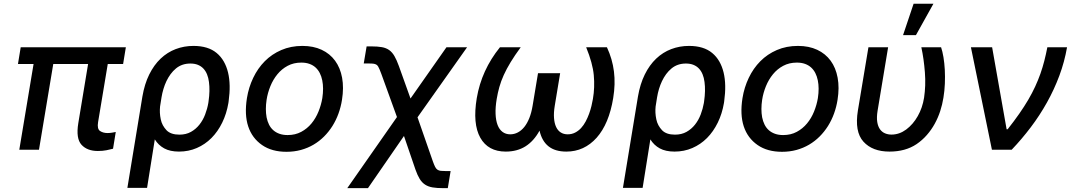

<svg xmlns="http://www.w3.org/2000/svg" viewBox="-20 -797 5710 1022"><path d="M75.6 -456.3 90.2 -545.5H649.9L635.3 -456.3H553.6L502.1 -147Q496.1 -110.8 512.4 -99.8Q528.8 -88.8 552.6 -88.8Q564.6 -88.8 576.5 -90.9Q588.4 -93 596.2 -94.5L581.7 -5.3Q566.8 -1.4 546.7 2.7Q526.6 6.7 500.7 6.7Q443.9 6.7 413.7 -26.6Q383.5 -60 396.7 -141L448.9 -456.3H263.5L187.5 0H82.7L158.7 -456.3Z M658 203.1 737.9 -282.7Q749.3 -349.8 774.3 -400.4Q799.4 -451 835 -484.9Q870.7 -518.8 915.3 -535.7Q959.9 -552.6 1009.9 -552.6Q1088.1 -552.6 1133.2 -514.9Q1155.9 -496.1 1171 -469.8Q1186.1 -443.5 1193.9 -411Q1201.7 -378.6 1202.4 -340.2Q1203.1 -301.8 1197.1 -258.5L1195.7 -248.6Q1186.1 -191.8 1162.8 -144.2Q1139.6 -96.6 1105.5 -62.3Q1071.4 -28.1 1027.5 -9.1Q983.7 9.9 932.9 9.9Q885.3 9.9 854.2 -7.1Q823.2 -24.1 804 -55L762.8 203.1ZM835.6 -162.3Q839.1 -144.9 846.9 -130.5Q854.8 -116.1 866.1 -104Q888.8 -80.3 935 -80.3Q970.2 -80.3 996.4 -95Q1022.7 -109.7 1041.5 -133.5Q1060.4 -157.3 1071.9 -187.5Q1083.5 -217.7 1088.8 -248.6L1090.2 -258.5Q1098.4 -315 1092.3 -360.4Q1089.5 -383.2 1082 -401.3Q1074.6 -419.4 1062.5 -432.2Q1050.4 -445 1033.2 -451.9Q1016 -458.8 993.3 -458.8Q948.2 -458.8 916.5 -432.5Q900.6 -419.4 888 -402.2Q875.4 -384.9 865.9 -365.1Q856.5 -345.2 850 -323.3Q843.4 -301.5 839.8 -279.1L832 -230.1Q830.3 -213.1 831.1 -196.4Q832 -179.7 835.6 -162.3Z M1294.4 -274.9Q1303.6 -332 1327.8 -382.6Q1351.9 -433.2 1389.4 -471.1Q1426.8 -508.9 1477.5 -530.7Q1528.1 -552.6 1589.8 -552.6Q1648.1 -552.6 1692.1 -532Q1736.2 -511.4 1763.7 -473.7Q1791.2 -436.1 1801 -383.2Q1810.7 -330.3 1800.4 -265.6Q1794.4 -227.6 1781.6 -192.3Q1768.8 -157 1749.5 -126.2Q1730.1 -95.5 1704.9 -70.3Q1679.7 -45.1 1649 -27Q1618.3 -8.9 1582 1.1Q1545.8 11 1505 11Q1426.8 11 1375 -24.9Q1321.7 -61.8 1301.1 -124.5Q1280.5 -187.1 1294.4 -274.9ZM1399.1 -172.2Q1403.4 -150.9 1412.1 -133.5Q1420.8 -116.1 1434.7 -103.9Q1448.5 -91.6 1467.5 -84.9Q1486.5 -78.1 1511 -78.1Q1551.8 -78.1 1583.5 -95.2Q1615.1 -112.2 1638 -139.9Q1660.9 -167.6 1675.2 -202.9Q1689.6 -238.3 1695.7 -274.9Q1703.8 -328.1 1695.3 -369.3Q1691.1 -390.6 1682.2 -408Q1673.3 -425.4 1659.6 -437.9Q1646 -450.3 1627.1 -457Q1608.3 -463.8 1583.8 -463.8Q1543 -463.8 1511.2 -446.7Q1479.4 -429.7 1456.5 -401.6Q1433.6 -373.6 1419.2 -338.2Q1404.8 -302.9 1399.1 -266Q1391.3 -214.8 1399.1 -172.2Z M1828.5 204.5 2093 -174 2009.9 -403.4Q2000 -430.4 1993.3 -442.1Q1990.1 -447.8 1985.8 -451.2Q1981.5 -454.5 1975.3 -456.3Q1969.1 -458.1 1960.8 -458.6Q1952.4 -459.2 1940.7 -459.2H1916.2L1931.5 -550.1H1956.3Q1990.1 -550.1 2012.8 -546Q2035.5 -541.9 2051.7 -530.4Q2067.8 -518.8 2079.5 -498.6Q2091.3 -478.3 2103 -446L2165.1 -272.7L2356.5 -545.5H2466.3L2202.4 -172.6L2284.4 62.9Q2290.8 80.6 2296 90.9Q2301.1 101.2 2308.4 106.2Q2315.7 111.2 2326.3 112.4Q2337 113.6 2354 113.6H2378.6L2363.6 204.5H2339.1Q2306.1 204.5 2282.8 200.6Q2259.6 196.7 2242.7 185.7Q2225.9 174.7 2214 155.4Q2202.1 136 2191.4 105.5L2130.3 -73.2L1938.6 204.5Z M2517.8 -274.9Q2543 -424 2641.3 -545.5H2751.8Q2720.2 -502.5 2698.2 -466.3Q2676.1 -430 2661.4 -397.4Q2646.7 -364.7 2638 -333.8Q2629.3 -302.9 2623.9 -270.2Q2616.5 -225.9 2617.9 -190.9Q2619.3 -155.9 2628.6 -131.7Q2637.8 -107.6 2655 -94.8Q2672.2 -82 2696 -82Q2717.3 -82 2736.3 -92Q2755.3 -101.9 2770.8 -121.1Q2786.2 -140.3 2797.6 -168.7Q2808.9 -197.1 2815 -234L2843.8 -407.3H2961.6L2932.9 -234Q2926.8 -197.1 2929 -168.7Q2931.1 -140.3 2940.2 -121.1Q2949.2 -101.9 2964.8 -92Q2980.5 -82 3001.8 -82Q3023.8 -82 3041.5 -91.3Q3059.3 -100.5 3073.2 -115.6Q3087 -130.7 3097.5 -150.4Q3108 -170.1 3115.6 -191.1Q3123.2 -212 3128.2 -232.6Q3133.2 -253.2 3136 -270.2Q3146.7 -331.7 3140.6 -397.4Q3134.9 -459.9 3100.1 -545.5H3210.6Q3239.7 -483 3248 -416.5Q3256.4 -350.1 3244 -274.9Q3221.6 -137.8 3155.9 -63.9Q3089.8 9.9 2994.7 9.9Q2934.7 9.9 2899.5 -18.3Q2864.3 -46.5 2851.9 -101.6Q2821.7 -46.2 2777.2 -18.1Q2732.6 9.9 2672.2 9.9Q2578.1 9.9 2536.6 -63.9Q2495 -138.1 2517.8 -274.9Z M3295.8 203.1 3375.7 -282.7Q3387.1 -349.8 3412.1 -400.4Q3437.1 -451 3472.8 -484.9Q3508.5 -518.8 3553.1 -535.7Q3597.7 -552.6 3647.7 -552.6Q3725.9 -552.6 3771 -514.9Q3793.7 -496.1 3808.8 -469.8Q3823.9 -443.5 3831.7 -411Q3839.5 -378.6 3840.2 -340.2Q3840.9 -301.8 3834.9 -258.5L3833.5 -248.6Q3823.9 -191.8 3800.6 -144.2Q3777.3 -96.6 3743.3 -62.3Q3709.2 -28.1 3665.3 -9.1Q3621.4 9.9 3570.7 9.9Q3523.1 9.9 3492 -7.1Q3460.9 -24.1 3441.8 -55L3400.6 203.1ZM3473.4 -162.3Q3476.9 -144.9 3484.7 -130.5Q3492.5 -116.1 3503.9 -104Q3526.6 -80.3 3572.8 -80.3Q3608 -80.3 3634.2 -95Q3660.5 -109.7 3679.3 -133.5Q3698.2 -157.3 3709.7 -187.5Q3721.2 -217.7 3726.6 -248.6L3728 -258.5Q3736.2 -315 3730.1 -360.4Q3727.3 -383.2 3719.8 -401.3Q3712.4 -419.4 3700.3 -432.2Q3688.2 -445 3671 -451.9Q3653.8 -458.8 3631 -458.8Q3585.9 -458.8 3554.3 -432.5Q3538.4 -419.4 3525.7 -402.2Q3513.1 -384.9 3503.7 -365.1Q3494.3 -345.2 3487.7 -323.3Q3481.2 -301.5 3477.6 -279.1L3469.8 -230.1Q3468 -213.1 3468.9 -196.4Q3469.8 -179.7 3473.4 -162.3Z M3932.2 -274.9Q3941.4 -332 3965.6 -382.6Q3989.7 -433.2 4027.2 -471.1Q4064.6 -508.9 4115.2 -530.7Q4165.8 -552.6 4227.6 -552.6Q4285.9 -552.6 4329.9 -532Q4373.9 -511.4 4401.5 -473.7Q4429 -436.1 4438.7 -383.2Q4448.5 -330.3 4438.2 -265.6Q4432.2 -227.6 4419.4 -192.3Q4406.6 -157 4387.3 -126.2Q4367.9 -95.5 4342.7 -70.3Q4317.5 -45.1 4286.8 -27Q4256 -8.9 4219.8 1.1Q4183.6 11 4142.8 11Q4064.6 11 4012.8 -24.9Q3959.5 -61.8 3938.9 -124.5Q3918.3 -187.1 3932.2 -274.9ZM4036.9 -172.2Q4041.2 -150.9 4049.9 -133.5Q4058.6 -116.1 4072.4 -103.9Q4086.3 -91.6 4105.3 -84.9Q4124.3 -78.1 4148.8 -78.1Q4189.6 -78.1 4221.2 -95.2Q4252.8 -112.2 4275.7 -139.9Q4298.7 -167.6 4313 -202.9Q4327.4 -238.3 4333.5 -274.9Q4341.6 -328.1 4333.1 -369.3Q4328.8 -390.6 4320 -408Q4311.1 -425.4 4297.4 -437.9Q4283.7 -450.3 4264.9 -457Q4246.1 -463.8 4221.6 -463.8Q4180.8 -463.8 4149 -446.7Q4117.2 -429.7 4094.3 -401.6Q4071.4 -373.6 4057 -338.2Q4042.6 -302.9 4036.9 -266Q4029.1 -214.8 4036.9 -172.2Z M4546.5 -208.8 4602.6 -545.5H4707.4L4651.3 -207.4Q4645.6 -171.9 4649.5 -147.7Q4653.4 -123.6 4664.2 -108.7Q4675.1 -93.8 4691.1 -87.2Q4707 -80.6 4725.1 -80.6Q4767 -80.6 4803.6 -107.6Q4821.7 -121.1 4837.4 -139.2Q4853 -157.3 4865.2 -179Q4877.5 -200.6 4886 -225.3Q4894.5 -250 4898.8 -277Q4903.4 -308.2 4904.7 -342Q4905.9 -375.7 4903.1 -412.3Q4900.2 -448.9 4895.6 -481.5Q4891 -514.2 4884.2 -545.5H4989.3Q4996.8 -523.4 5002 -492.4Q5007.1 -461.3 5009.1 -425.6Q5011 -389.9 5009.4 -351.6Q5007.8 -313.2 5001.8 -277Q4996.1 -240.8 4984.6 -205.4Q4973 -170.1 4955.4 -138.1Q4937.9 -106.2 4913.7 -78.5Q4889.6 -50.8 4858.7 -29.8Q4799.7 9.9 4714.8 9.9Q4623.9 9.9 4576 -43Q4528.1 -95.9 4546.5 -208.8ZM4786.9 -610.1 4843 -777H4948.5L4855.5 -610.1Z M5261 -545.5 5338.1 -109H5343.7Q5378.6 -153.1 5405.5 -191.8Q5432.5 -230.5 5453.5 -266.3Q5474.4 -302.2 5490.1 -336.1Q5505.7 -370 5517.8 -403.9Q5529.8 -437.9 5538.7 -472.7Q5547.6 -507.5 5555 -545.5H5659.8Q5646.3 -467.7 5618.8 -394Q5591.3 -320.3 5552.9 -251.6Q5514.6 -182.9 5466.8 -119.7Q5419 -56.5 5365.1 0H5259.9L5148.1 -545.5Z"/></svg>

Font: Inter P Medium
Style: Italic
Weight: 500
Italic angle: 9.39999°
Designer: Rasmus Andersson
Foundry: rsms
Version: Version 3.018;git-588b23468